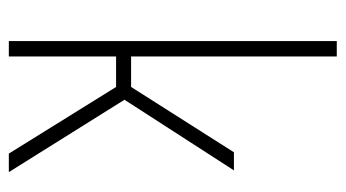

<svg xmlns="http://www.w3.org/2000/svg" viewBox="-194 -589 783 435"><g transform="rotate(90 197.5 -371.5)"><path d="M73 0V-743H108V-277H177L325 -510H366L206 -262L370 0H328L177 -243H108V0Z"/></g></svg>

Font: Saira Thin Condensed
Style: Regular
Weight: 100
Width: 3
Version: Version 1.101